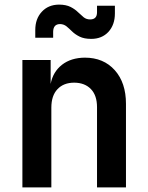

<svg xmlns="http://www.w3.org/2000/svg" viewBox="-20 -809 639 829"><path d="M374 -641.1Q343.3 -641.1 323.7 -650.9Q304.2 -660.6 291.3 -673.3Q278.3 -686 267.1 -695.3Q255.4 -704.6 239.7 -705.1Q210 -705.1 209.5 -671.9V-646H132.3V-679.2Q132.3 -728 160.6 -758.3Q188.5 -788.6 234.4 -789.1Q265.1 -789.1 285.2 -778.8Q304.2 -769 316.9 -756.3Q330.1 -743.7 341.3 -734.4Q353 -725.1 369.1 -725.1Q398.9 -725.1 398.9 -755.9V-784.2H476.1V-751Q476.1 -702.1 448.2 -671.4Q419.9 -641.1 374 -641.1ZM76.7 0V-549.8H198.7V-446.8Q208.5 -498.5 247.6 -529.3Q286.6 -559.6 346.2 -560.1Q427.2 -560.1 475.6 -505.9Q523.9 -451.7 523.9 -360.8V0H398.9V-346.2Q398.9 -397 372.6 -424.3Q346.2 -451.7 300.8 -452.1Q254.4 -452.1 228 -423.8Q201.7 -396 201.7 -344.2V0Z"/></svg>

Font: UDEV Gothic 35
Style: Bold
Weight: 700
Version: v2.1.0; ttfautohint (v1.8.4.7-5d5b-dirty) -l 6 -r 45 -G 200 